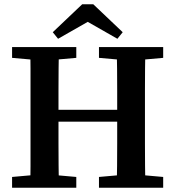

<svg xmlns="http://www.w3.org/2000/svg" viewBox="-20 -886 828 906"><path d="M37 0V-51L172 -63H204L340 -51V0ZM122 0Q124 -51 124 -102Q124 -153 124 -205Q124 -257 124 -309V-355Q124 -407 124 -458.5Q124 -510 124 -561.5Q124 -613 122 -664H258Q257 -614 256.5 -562Q256 -510 256 -458.5Q256 -407 256 -354V-322Q256 -265 256 -211Q256 -157 256.5 -104.5Q257 -52 258 0ZM191 -312V-368H597V-312ZM447 0V-51L583 -63H615L750 -51V0ZM530 0Q532 -51 532.5 -103Q533 -155 533 -209.5Q533 -264 533 -322V-354Q533 -406 533 -457.5Q533 -509 532.5 -561Q532 -613 530 -664H666Q665 -614 664.5 -562.5Q664 -511 664 -459.5Q664 -408 664 -355V-309Q664 -258 664 -206Q664 -154 664.5 -103Q665 -52 666 0ZM37 -613V-664H340V-613L204 -601H172ZM447 -613V-664H750V-613L615 -601H583ZM420 -866 559 -734 534 -703 350 -808H438L254 -703L229 -734L368 -866Z"/></svg>

Font: Source Serif 4 18pt SemiBold
Style: Regular
Weight: 600
Designer: Frank Grießhammer
Foundry: Adobe Systems Incorporated
Version: Version 4.004;hotconv 1.0.116;makeotfexe 2.5.65601